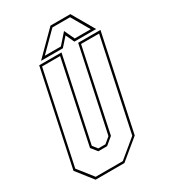

<svg xmlns="http://www.w3.org/2000/svg" viewBox="-209 -957 931 1056"><g transform="rotate(-30 256.0 -429.0)"><path d="M78.5 0 -2.5 -103 124.5 -700H266L153.5 -172L177.5 -141.5H222.5L259.5 -172L372 -700H513.5L386.5 -103L261.5 0ZM87 -13.5H259L374 -108.5L497 -686.5H382.5L272 -166.5L225.5 -128H169.5L139 -166.5L249.5 -686.5H135L12 -108.5ZM287.5 -858H413.5L495.5 -716H357L332 -770L284 -716H145.5ZM291.5 -844 177.5 -730H279.5L337 -795L367.5 -730H469.5L403.5 -844Z"/></g></svg>

Font: Tourney Condensed Thin
Style: Italic
Weight: 100
Width: 3
Italic angle: -12°
Designer: Tyler Finck
Foundry: Etcetera Type Co
Version: Version 1.010; ttfautohint (v1.8.3)